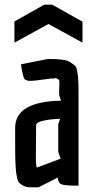

<svg xmlns="http://www.w3.org/2000/svg" viewBox="-20 -797 402 824"><path d="M234 -413 235 -440Q235 -454 232 -455Q229 -456 225 -459.5Q221 -463 214.5 -461Q208 -459 199 -460L145 -453Q124 -450 109 -450Q94 -450 86 -457Q78 -464 70 -521L186 -544Q257 -544 275 -533.5Q293 -523 301 -516Q309 -509 312 -488Q317 -462 317 -406V0Q259 0 244 -6Q229 -12 228 -35L145 7Q117 7 103.5 6.5Q90 6 76.5 -2Q63 -10 58.5 -18Q54 -26 50 -52Q45 -83 45 -179V-248Q45 -361 242 -365L234 -389ZM139 -78Q140 -78 240 -116L230 -145V-264L238 -287Q197 -286 166 -279Q135 -272 135 -260L134 -128Q134 -78 139 -78ZM170 -777H204L334 -704V-614L188 -694L42 -614V-705Z"/></svg>

Font: Economica
Style: Bold
Weight: 700
Designer: Vicente Lamonaca
Foundry: Vicente Lamonaca
Version: Version 1.100